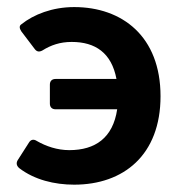

<svg xmlns="http://www.w3.org/2000/svg" viewBox="-20 -501 504 532"><path d="M185.5 -481.4C125 -481.4 73.2 -460.9 39.1 -433.6C33.2 -429.7 33.2 -422.9 39.1 -414.1L76.2 -365.2C82 -357.4 88.9 -356.4 97.7 -361.3C121.1 -376 146.5 -384.8 178.7 -384.8C244.1 -384.8 289.1 -354.5 302.7 -282.2H133.8C124 -282.2 118.2 -276.4 118.2 -266.6V-213.9C118.2 -204.1 124 -198.2 133.8 -198.2H304.7C293 -119.1 244.1 -85 171.9 -85C138.7 -85 107.4 -95.7 82 -110.4C73.2 -116.2 65.4 -114.3 60.5 -106.4L29.3 -57.6C24.4 -49.8 25.4 -42 33.2 -35.2C75.2 -2.9 130.9 10.7 185.5 10.7C322.3 10.7 424.8 -71.3 424.8 -234.4C424.8 -400.4 318.4 -481.4 185.5 -481.4Z"/></svg>

Font: Ed Sans Neue SemiBold
Style: Regular
Weight: 600
Designer: Stephen Hutchings
Version: Version 1.004;PS 001.004;hotconv 1.0.88;makeotf.lib2.5.64775